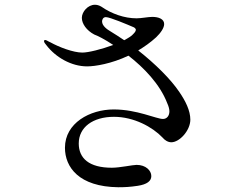

<svg xmlns="http://www.w3.org/2000/svg" viewBox="-20 -774 1040 807"><path d="M734 -387C697 -442 633 -505 561 -562C586 -577 612 -595 636 -617C656 -636 670 -657 670 -673C670 -694 647 -703 620 -703C603 -703 574 -697 554 -697C503 -697 449 -716 406 -746C396 -752 387 -754 379 -754C349 -754 324 -724 324 -699C324 -674 344 -646 376 -629C390 -624 420 -609 456 -585C407 -567 352 -553 326 -553C288 -553 228 -576 192 -596C182 -600 175 -606 170 -606C167 -606 165 -604 165 -601C165 -596 170 -590 175 -584C214 -533 280 -495 346 -495C380 -495 448 -506 520 -540C584 -490 652 -421 683 -340C689 -327 692 -315 692 -306C692 -287 681 -274 665 -274C637 -274 556 -314 458 -314C358 -314 253 -257 253 -153C253 -71 312 11 477 13C504 13 526 12 559 7C598 1 616 -13 616 -34C616 -57 593 -81 554 -81C538 -81 484 -69 450 -69C354 -69 311 -109 311 -171C311 -239 370 -283 459 -283C543 -283 621 -240 663 -196C671 -186 685 -176 700 -176C735 -176 780 -226 780 -271C780 -309 760 -349 734 -387ZM443 -643C431 -650 409 -665 409 -684C409 -691 413 -702 425 -702C442 -702 515 -671 543 -659C548 -656 551 -652 551 -649C551 -643 546 -637 541 -632C534 -623 519 -614 502 -605C482 -619 462 -631 443 -643Z"/></svg>

Font: Shippori Mincho OTF Medium
Style: Regular
Weight: 500
Designer: FONTDASU
Foundry: FONTDASU / Google Inc. / but / Adobe
Version: Version 3.300;hotconv 1.0.109;makeotfexe 2.5.65596